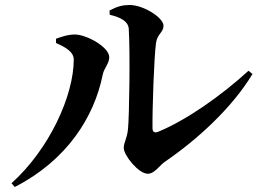

<svg xmlns="http://www.w3.org/2000/svg" viewBox="-20 -736 1040 768"><path d="M571 -41C599 -41 618 -75 641 -90C765 -175 906 -301 990 -440L974 -453C861 -350 724 -255 613 -209C598 -203 590 -208 590 -224C589 -295 596 -506 604 -564C609 -601 634 -606 634 -633C634 -666 553 -716 499 -716C471 -716 450 -711 418 -694L419 -677C466 -666 493 -649 495 -621C501 -524 497 -269 492 -220C488 -180 475 -167 475 -144C475 -115 534 -41 571 -41ZM26 -3 39 12C248 -95 357 -268 391 -438C396 -463 417 -482 417 -507C417 -548 327 -597 281 -598C251 -598 226 -589 204 -581V-564C238 -549 275 -530 275 -498C275 -354 178 -140 26 -3Z"/></svg>

Font: Source Han Serif CN
Style: Bold
Weight: 700
Designer: Ryoko NISHIZUKA 西塚涼子 (kana & ideographs); Frank Grießhammer (Latin, Greek & Cyrillic); Wenlong ZHANG 张文龙 (bopomofo); San
Foundry: Adobe
Version: Version 2.003;hotconv 1.1.1;makeotfexe 2.6.0